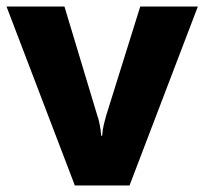

<svg xmlns="http://www.w3.org/2000/svg" viewBox="-20 -570 628 590"><path d="M210 0 0 -550H178L279 -215Q282 -208 286 -189Q290 -170 291 -153H294Q295 -171 299 -187Q303 -203 306 -214L411 -550H588L378 0Z"/></svg>

Font: Noto Sans Hebrew Thin ExtraBold
Style: Regular
Weight: 800
Version: Version 3.001